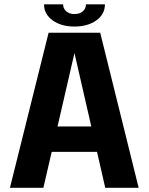

<svg xmlns="http://www.w3.org/2000/svg" viewBox="-20 -894 707 914"><path d="M189.5 -873.5H280.3Q280.3 -854 294.9 -840.6Q309.6 -827.1 334.5 -827.1Q359.9 -827.1 374.5 -840.3Q389.2 -853.5 389.2 -873.5H479.5Q479.5 -826.2 438.5 -796.9Q397.5 -767.6 334.5 -767.6Q271.5 -767.6 230.5 -797.1Q189.5 -826.7 189.5 -873.5ZM27.3 0 211.4 -738.3H457L640.1 0H481L441.9 -170.9H226.1L186.5 0ZM253.9 -292H414.6L334.5 -641.6Z"/></svg>

Font: Epilogue
Style: Bold
Weight: 700
Designer: Tyler Finck
Foundry: Etcetera Type Co
Version: Version 2.112